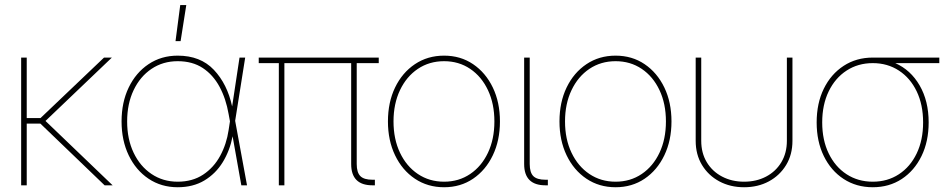

<svg xmlns="http://www.w3.org/2000/svg" viewBox="-20 -748 3826 775"><path d="M87.9 -515.6V-271.5H143.6L399.9 -515.6H431.6L163.6 -259.8L434.6 0H402.3L143.1 -249H87.9V0H65.4V-515.6Z M697.3 7.8Q630.9 7.8 579.6 -26.6Q528.3 -61 499.5 -121.1Q470.7 -181.2 470.7 -257.8Q470.7 -335 499.5 -394.8Q528.3 -454.6 579.6 -489Q630.9 -523.4 697.3 -523.4Q789.1 -523.4 843.3 -466.1Q897.5 -408.7 917 -318.4L946.8 -515.6H969.7L929.2 -260.3L977.1 0H954.1L918.9 -197.8Q907.7 -140.1 879.2 -93.5Q850.6 -46.9 804.9 -19.5Q759.3 7.8 697.3 7.8ZM908.2 -258.3 902.8 -287.6Q892.1 -349.6 866.2 -397.7Q840.3 -445.8 798.6 -473.4Q756.8 -501 697.3 -501Q637.7 -501 591.6 -470Q545.4 -439 519.3 -384Q493.2 -329.1 493.2 -257.8Q493.2 -186.5 519.3 -131.6Q545.4 -76.7 591.6 -45.7Q637.7 -14.6 697.3 -14.6Q756.8 -14.6 799.8 -43Q842.8 -71.3 868.7 -118.9Q894.5 -166.5 902.8 -223.1ZM688.5 -582 707.5 -727.5H731.9L709 -582Z M1483.4 0Q1397.5 0 1397.5 -85.9V-493.2H1127.9V0H1105.5V-493.2H1024.4V-515.6H1508.8V-493.2H1419.9V-85.9Q1419.9 -51.8 1434.6 -37.1Q1449.2 -22.5 1483.4 -22.5H1493.2V0Z M1772.5 7.8Q1706.1 7.8 1654.8 -26.6Q1603.5 -61 1574.7 -121.1Q1545.9 -181.2 1545.9 -257.8Q1545.9 -335 1574.7 -394.8Q1603.5 -454.6 1654.8 -489Q1706.1 -523.4 1772.5 -523.4Q1838.9 -523.4 1889.6 -489Q1940.4 -454.6 1969.2 -394.8Q1998 -335 1998 -257.8Q1998 -181.2 1969.2 -121.1Q1940.4 -61 1889.6 -26.6Q1838.9 7.8 1772.5 7.8ZM1772.5 -14.6Q1832 -14.6 1877.9 -45.7Q1923.8 -76.7 1949.7 -131.6Q1975.6 -186.5 1975.6 -257.8Q1975.6 -329.1 1949.7 -384Q1923.8 -439 1877.9 -470Q1832 -501 1772.5 -501Q1712.9 -501 1666.7 -470Q1620.6 -439 1594.5 -384Q1568.4 -329.1 1568.4 -257.8Q1568.4 -186.5 1594.5 -131.6Q1620.6 -76.7 1666.7 -45.7Q1712.9 -14.6 1772.5 -14.6Z M2181.6 0Q2095.7 0 2095.7 -85.9V-515.6H2118.2V-85.9Q2118.2 -51.8 2132.8 -37.1Q2147.5 -22.5 2181.6 -22.5H2191.4V0Z M2464.8 7.8Q2398.4 7.8 2347.2 -26.6Q2295.9 -61 2267.1 -121.1Q2238.3 -181.2 2238.3 -257.8Q2238.3 -335 2267.1 -394.8Q2295.9 -454.6 2347.2 -489Q2398.4 -523.4 2464.8 -523.4Q2531.2 -523.4 2582 -489Q2632.8 -454.6 2661.6 -394.8Q2690.4 -335 2690.4 -257.8Q2690.4 -181.2 2661.6 -121.1Q2632.8 -61 2582 -26.6Q2531.2 7.8 2464.8 7.8ZM2464.8 -14.6Q2524.4 -14.6 2570.3 -45.7Q2616.2 -76.7 2642.1 -131.6Q2668 -186.5 2668 -257.8Q2668 -329.1 2642.1 -384Q2616.2 -439 2570.3 -470Q2524.4 -501 2464.8 -501Q2405.3 -501 2359.1 -470Q2313 -439 2286.9 -384Q2260.7 -329.1 2260.7 -257.8Q2260.7 -186.5 2286.9 -131.6Q2313 -76.7 2359.1 -45.7Q2405.3 -14.6 2464.8 -14.6Z M2983.4 7.8Q2927.7 7.8 2883.5 -15.9Q2839.4 -39.6 2813.7 -81.8Q2788.1 -124 2788.1 -179.7V-515.6H2810.5V-179.7Q2810.5 -130.4 2833 -93Q2855.5 -55.7 2894.8 -35.2Q2934.1 -14.6 2983.4 -14.6Q3033.2 -14.6 3072.3 -35.2Q3111.3 -55.7 3133.8 -93Q3156.2 -130.4 3156.2 -179.7V-515.6H3178.7V-179.7Q3178.7 -124 3153.1 -81.8Q3127.4 -39.6 3083.5 -15.9Q3039.6 7.8 2983.4 7.8Z M3502.9 7.8Q3436.5 7.8 3385.3 -25.6Q3334 -59.1 3305.2 -118.2Q3276.4 -177.2 3276.4 -253.9Q3276.4 -331.1 3305.2 -389.9Q3334 -448.7 3385.3 -482.2Q3436.5 -515.6 3502.9 -515.6H3771.5V-493.2H3593.8Q3655.8 -465.8 3692.1 -403.1Q3728.5 -340.3 3728.5 -253.9Q3728.5 -177.2 3699.7 -118.2Q3670.9 -59.1 3620.1 -25.6Q3569.3 7.8 3502.9 7.8ZM3502.9 -493.2Q3443.4 -493.2 3397.2 -463.1Q3351.1 -433.1 3325 -379.2Q3298.8 -325.2 3298.8 -253.9Q3298.8 -182.6 3325 -128.7Q3351.1 -74.7 3397.2 -44.7Q3443.4 -14.6 3502.9 -14.6Q3562.5 -14.6 3608.4 -44.7Q3654.3 -74.7 3680.2 -128.7Q3706.1 -182.6 3706.1 -253.9Q3706.1 -325.2 3680.2 -379.2Q3654.3 -433.1 3608.4 -463.1Q3562.5 -493.2 3502.9 -493.2Z"/></svg>

Font: Inter Display Thin
Style: Regular
Weight: 100
Designer: Rasmus Andersson
Foundry: rsms
Version: Version 4.000;git-a52131595